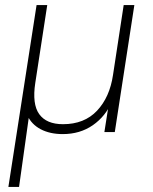

<svg xmlns="http://www.w3.org/2000/svg" viewBox="-20 -520 601 756"><path d="M13 216 124 -500H166L119 -194Q106 -110 134.5 -70.5Q163 -31 228 -31Q312 -31 362 -84Q412 -137 425 -225L467 -500H509L432 0H391L410 -121H421Q396 -62 345.5 -27Q295 8 227 8Q177 8 140.5 -11Q104 -30 87 -67L95 -69L55 216Z"/></svg>

Font: Mulish ExtraLight
Style: Italic
Weight: 200
Italic angle: -9°
Designer: Vernon Adams
Foundry: Vernon Adams
Version: Version 3.603